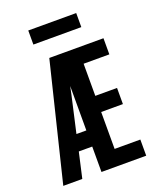

<svg xmlns="http://www.w3.org/2000/svg" viewBox="-166 -1029 933 1129"><g transform="rotate(-20 300.0 -464.5)"><path d="M31 0 211 -735H550V-634H389V-433H525V-332H389V-101H550V0H270V-159H186L150 0ZM270 -260V-538Q268 -526 265 -514Q262 -502 260 -490L208 -260ZM150 -841V-929H450V-841Z"/></g></svg>

Font: Iosevka Custom Extended
Style: Bold
Weight: 700
Width: 7
Monospace: yes
Designer: Belleve Invis
Foundry: Belleve Invis
Version: Version 11.2.4; ttfautohint (v1.8.4)